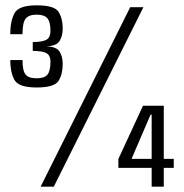

<svg xmlns="http://www.w3.org/2000/svg" viewBox="-20 -701 690 721"><path d="M117 -372.5Q185 -372.5 200.2 -397.8Q215.5 -423 215.5 -461.5Q215.5 -487.5 204 -506.8Q192.5 -526 153 -527Q192 -528 203.8 -547.2Q215.5 -566.5 215.5 -594Q215.5 -631 200.2 -656Q185 -681 117.5 -681Q50.5 -681 34.5 -651.5Q18.5 -622 18.5 -572.5H64.5Q64.5 -617 76.8 -631.5Q89 -646 117.5 -646Q146 -646 157.8 -632.5Q169.5 -619 169.5 -584.5Q169.5 -561.5 155.5 -552.5Q141.5 -543.5 103 -543V-510Q141.5 -509.5 155.5 -500.8Q169.5 -492 169.5 -469.5Q169.5 -434.5 158.2 -420.8Q147 -407 117.5 -407Q87.5 -407 76 -421.2Q64.5 -435.5 64.5 -475.5H18.5Q18.5 -430 34 -401.2Q49.5 -372.5 117 -372.5ZM132.5 0H182L518.5 -674H469ZM549.5 0H595V-70.5H632.5V-104.5H595V-304H517L424.5 -104V-70.5H549.5ZM474 -104.5 545.5 -270.5H549.5V-104.5Z"/></svg>

Font: Anybody Condensed
Style: Regular
Weight: 400
Width: 3
Designer: Tyler Finck
Foundry: Etcetera Type Company
Version: Version 1.113;gftools[0.9.25]